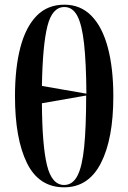

<svg xmlns="http://www.w3.org/2000/svg" viewBox="-20 -790 548 820"><path d="M254 10Q146 10 95 -94Q44 -198 44 -379Q44 -500 67 -587.5Q90 -675 136.5 -722.5Q183 -770 255 -770Q324 -770 370.5 -722.5Q417 -675 440.5 -587Q464 -499 464 -378Q464 -197 411 -93.5Q358 10 254 10ZM349 -390Q348 -522 339 -603.5Q330 -685 310 -722.5Q290 -760 255 -760Q203 -760 182.5 -678.5Q162 -597 159 -423ZM254 0Q290 0 310.5 -39Q331 -78 339.5 -162.5Q348 -247 348 -382L159 -349Q160 -170 180.5 -85Q201 0 254 0Z"/></svg>

Font: Noto Serif Display ExtraCondensed SemiBold
Style: Regular
Weight: 600
Width: 2
Designer: Monotype Design Team
Foundry: Monotype Imaging Inc.
Version: Version 2.009